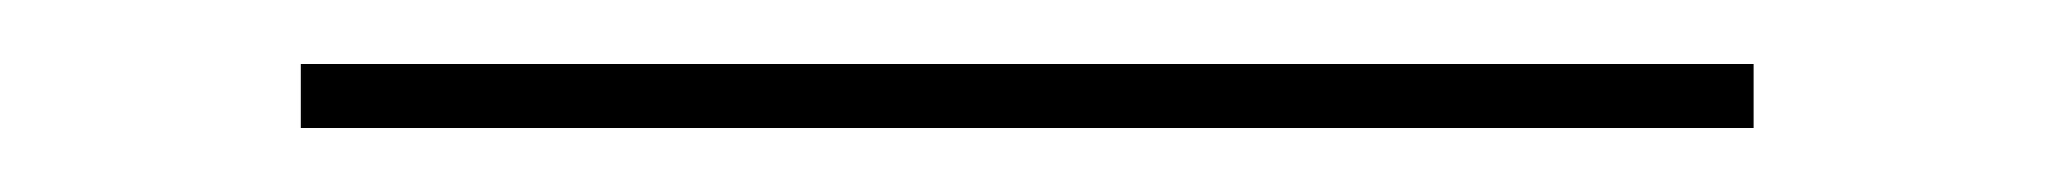

<svg xmlns="http://www.w3.org/2000/svg" viewBox="-20 12 643 60"><path d="M74 52V32H528V52Z"/></svg>

Font: DM Sans 36pt Thin
Style: Regular
Weight: 250
Designer: Colophon Foundry, Jonny Pinhorn
Foundry: Colophon Foundry
Version: Version 4.004;gftools[0.9.30]